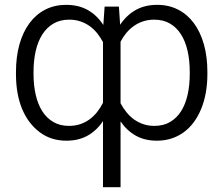

<svg xmlns="http://www.w3.org/2000/svg" viewBox="-20 -573 926 796"><path d="M46.2 -274.1Q46.2 -337.7 60.7 -389.2Q75.3 -440.7 102.3 -477.1Q129.3 -513.5 167.8 -533.2Q206.3 -552.9 253.9 -552.9Q305.4 -552.9 343.6 -531.6Q381.7 -510.3 408.4 -469.5L413.7 -545.5H473L478 -470.5Q505 -510.3 542.8 -531.6Q580.6 -552.9 631.7 -552.9Q679.7 -552.9 718.2 -533.2Q756.7 -513.5 783.7 -477.1Q810.7 -440.7 825.3 -389.2Q839.8 -337.7 839.8 -274.1V-266.7Q839.8 -184.7 814.3 -122.2Q801.5 -90.9 783.2 -66.2Q764.9 -41.5 741.5 -24.5Q718 -7.5 690.2 1.4Q662.3 10.3 630.3 10.3Q580.6 10.3 543.5 -10.3Q506.4 -30.9 479.8 -69.6V203.1H407V-71Q380.3 -31.2 342.9 -10.5Q305.4 10.3 255.3 10.3Q191.4 10.3 144.5 -24.9Q96.6 -61.1 71.4 -122Q46.2 -182.9 46.2 -266.7ZM266 -51.1Q290.8 -51.1 312 -58.1Q333.1 -65 350.7 -77.8Q368.3 -90.6 382.3 -108.1Q396.3 -125.7 407 -147V-398.4Q396.3 -418.7 382.3 -435.9Q368.3 -453.1 350.9 -465.4Q333.5 -477.6 312.5 -484.6Q291.5 -491.5 267 -491.5Q229.4 -491.5 201.7 -475.3Q174 -459.2 155.5 -430.2Q137.1 -401.3 128 -361.5Q119 -321.7 119 -274.1V-266.7Q119 -219.8 128 -180.2Q137.1 -140.6 155.2 -112Q173.3 -83.5 201 -67.3Q228.7 -51.1 266 -51.1ZM479.8 -144.9Q490.8 -124.3 505 -106.9Q519.2 -89.5 536.6 -77.2Q554 -65 574.8 -58.1Q595.5 -51.1 620 -51.1Q657.7 -51.1 685.2 -67.3Q712.7 -83.5 730.8 -112Q748.9 -140.6 757.8 -180.2Q766.7 -219.8 766.7 -266.7V-274.1Q766.7 -321.7 757.8 -361.5Q748.9 -401.3 730.6 -430.2Q712.4 -459.2 684.7 -475.3Q657 -491.5 619 -491.5Q595.2 -491.5 574.2 -484.7Q553.3 -478 535.9 -465.9Q518.5 -453.8 504.4 -437.1Q490.4 -420.5 479.8 -400.2Z"/></svg>

Font: Inter P Light
Style: Regular
Weight: 300
Designer: Rasmus Andersson
Foundry: rsms
Version: Version 3.018;git-588b23468